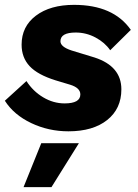

<svg xmlns="http://www.w3.org/2000/svg" viewBox="-28 -530 570 791"><path d="M-8 -115 81 -196Q108 -154 150 -129Q192 -104 238 -104Q303 -104 303 -141Q303 -168 261 -181L201 -199Q127 -222 94 -257.5Q61 -293 61 -346Q61 -421 120 -465.5Q179 -510 277 -510Q439 -510 511 -407L426 -323Q404 -355 365.5 -375.5Q327 -396 284 -396Q221 -396 221 -360Q221 -337 267 -322L362 -293Q472 -257 472 -162Q472 -82 413.5 -35.5Q355 11 254 11Q172 11 100.5 -23Q29 -57 -8 -115ZM297 60 184 241H69L142 60Z"/></svg>

Font: Elaine Sans
Style: Bold Italic
Weight: 700
Italic angle: -13°
Designer: Wei Huang
Foundry: Wei Huang
Version: Version 2.001;December 24, 2019;FontCreator 12.0.0.2547 64-b